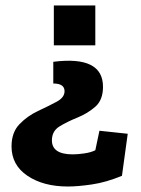

<svg xmlns="http://www.w3.org/2000/svg" viewBox="-20 -474 514 699"><path d="M327 -454V-309H176V-454ZM342 2 445 13 424 166Q366 190 314.5 197.5Q263 205 227 205Q138 205 80 166Q22 127 22 59Q22 8 51 -22Q80 -52 118.5 -70Q157 -88 186 -103.5Q215 -119 215 -142Q215 -170 174 -170V-249Q355 -272 355 -158Q355 -110 327 -85.5Q299 -61 262 -46Q225 -31 197 -14Q169 3 169 37Q169 88 245 88Q263 88 287 84.5Q311 81 327 73Z"/></svg>

Font: Zilla Slab Bold
Style: Bold
Weight: 700
Designer: Typotheque.com
Foundry: Typotheque type foundry
Version: Version 1.1; 2017; ttfautohint (v1.6)